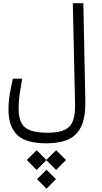

<svg xmlns="http://www.w3.org/2000/svg" viewBox="-20 -713 626 1179"><path d="M265.1 167Q137.2 167 84.7 114.7Q32.2 62.5 32.2 -38.1Q32.2 -89.4 40.3 -136.5Q48.3 -183.6 59.1 -230H116.2Q108.4 -184.1 101.3 -139.2Q94.2 -94.2 94.2 -47.4Q94.2 9.8 111.6 42.2Q128.9 74.7 168.5 88.4Q208 102.1 273.4 102.1Q340.8 102.1 377.7 84Q414.6 65.9 428.5 27.1Q442.4 -11.7 440.9 -74.2L427.2 -693.4H491.7L503.9 -98.1Q506.3 2 480.5 59.8Q454.6 117.7 400.9 142.3Q347.2 167 265.1 167ZM324.7 209.5 385.3 269.5 324.7 330.6 264.6 270.5 205.1 330.6 144.5 269.5 205.1 209.5 264.6 269ZM265.6 329.1 323.7 387.2 265.6 445.8 207.5 387.2Z"/></svg>

Font: CaskaydiaMono NF Light
Style: Regular
Weight: 300
Designer: Aaron Bell
Foundry: Saja Typeworks
Version: Version 2111.001; ttfautohint (v1.8.4);Nerd Fonts 3.1.1